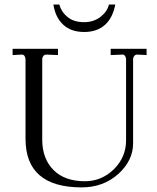

<svg xmlns="http://www.w3.org/2000/svg" viewBox="-20 -811 687 841"><path d="M35.2 -597.2H233.9V-569.8L185.1 -571.8H183.1Q174.3 -571.8 169.9 -565.9Q165 -559.6 165 -551.8V-199.2Q165 -115.7 214.8 -65.9Q263.7 -17.1 352.1 -17.1Q424.8 -17.1 479 -69.8Q532.2 -123 532.2 -195.8V-550.8Q532.2 -559.6 526.9 -566.9Q522 -573.2 514.2 -571.8L464.8 -569.8V-597.2H622.1V-569.8L583 -571.8H581.1Q572.3 -571.8 567.9 -565.9Q563 -559.6 563 -551.8V-183.1Q563 -107.9 498 -48.8Q432.1 9.8 337.9 9.8Q91.8 9.8 91.8 -203.1V-550.8Q91.8 -558.6 86.9 -566.9Q80.6 -573.2 73.2 -571.8L35.2 -569.8ZM484.9 -791Q474.1 -733.9 440.9 -703.1Q405.8 -670.9 349.1 -670.9Q290.5 -670.9 256.8 -703.1Q222.7 -734.4 213.9 -791H240.2Q249 -757.8 276.9 -735.8Q303.2 -713.9 349.1 -713.9Q389.6 -713.9 419.9 -736.8Q450.2 -760.7 457 -791Z"/></svg>

Font: Unna Light
Style: Regular
Weight: 300
Designer: Jorge de Buen Unna
Foundry: Omnibus-Type
Version: Version 2.007;PS 002.007;hotconv 1.0.88;makeotf.lib2.5.64775